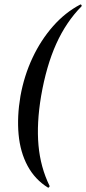

<svg xmlns="http://www.w3.org/2000/svg" viewBox="-20 -746 396 883"><path d="M201 117Q141 80 107 17Q73 -46 65.5 -128Q58 -210 74 -304Q91 -398 129.5 -480Q168 -562 224 -625.5Q280 -689 349 -725Q352 -727 354.5 -723Q357 -719 355 -717Q284 -645 238.5 -544Q193 -443 169 -304Q148 -179 157 -78Q166 23 208 109Q209 111 206 114.5Q203 118 201 117Z"/></svg>

Font: Cormorant Light SemiBold
Style: Italic
Weight: 600
Italic angle: -10°
Version: Version 4.000